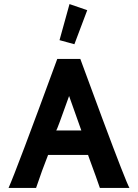

<svg xmlns="http://www.w3.org/2000/svg" viewBox="-20 -922 677 942"><path d="M321 -902 408 -872 345 -705 272 -725ZM615 0H470Q460 -29 449.5 -58.5Q439 -88 432.5 -105Q426 -122 421 -136.5Q416 -151 414 -156L412 -162H216Q187 -89 157 0H22Q60 -85 261 -633H374Q399 -565 440.5 -453Q482 -341 483 -338Q596 -35 615 0ZM256 -282H379Q359 -339 319 -451Q259 -282 256 -282Z"/></svg>

Font: GFS Neohellenic Rg
Style: Bold
Weight: 700
Designer: Designed by Takis Katsoulidis and George D. Matthiopoulos.
Foundry: Designed by Takis Katsoulidis and George D. Matthiopoulos.
Version: Version 1.0